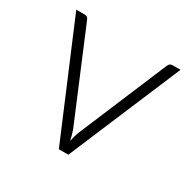

<svg xmlns="http://www.w3.org/2000/svg" viewBox="-118 -617 738 737"><g transform="rotate(30 251.0 -249.0)"><path d="M481.5 -497.5 271.5 0H229.5L19.5 -497.5H57Q64 -497.5 68.5 -493.8Q73 -490 74.5 -485.5L239 -93Q246.5 -71 251 -49.5Q255.5 -71 263.5 -93L428.5 -485.5Q431 -491 435.2 -494.2Q439.5 -497.5 445.5 -497.5Z"/></g></svg>

Font: LatoLatin Light
Style: Regular
Weight: 300
Designer: Lukasz Dziedzic with Adam Twardoch and Botio Nikoltchev
Foundry: tyPoland Lukasz Dziedzic
Version: Version 2.015; 2015-08-06; http://www.latofonts.com/